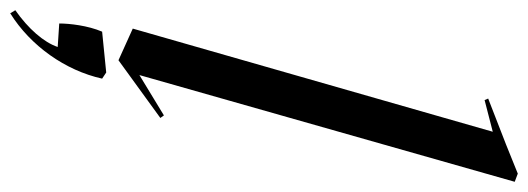

<svg xmlns="http://www.w3.org/2000/svg" viewBox="-389 -457 1034 376"><g transform="rotate(90 128.0 -269.0)"><path d="M58 16 171 -66 166 -73 87 -25 296 -760 280 -766 223 -743 133 -708 136 -701 198 -717 -4 -12ZM-40 218 -34 228C30 188 78 120 94 48L82 40L2 48C-10 76 -14 112 -14 132L32 135C23 162 -4 193 -40 218Z"/></g></svg>

Font: Mazius Display Extra italic
Style: Regular
Weight: 400
Italic angle: -17°
Designer: Alberto Casagrande & Collletttivo
Foundry: Collletttivo
Version: Version 2.000;Glyphs 3.2 (3217)